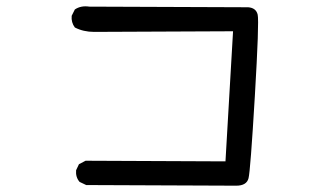

<svg xmlns="http://www.w3.org/2000/svg" viewBox="-20 -633 1040 608"><path d="M253 -47 232 -57Q219 -72 221 -94L230 -113L251 -124L694 -122L718 -534L278 -532Q244 -532 217 -546Q205 -562 207 -583L217 -603Q236 -616 263 -612L766 -610Q791 -608 796 -586.5Q801 -565 787 -328.5Q773 -92 767 -68.5Q761 -45 728 -45Z"/></svg>

Font: Kosefont JP
Style: Regular
Weight: 400
Designer: Nozomi Seto 瀬戸のぞみ
Version: Version 3.00;June 19, 2020